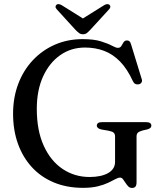

<svg xmlns="http://www.w3.org/2000/svg" viewBox="-20 -909 796 947"><path d="M653.5 -10.5Q653.5 5 648 11.5Q642.5 18 631 18Q620 18 612.5 10.2Q605 2.5 598.8 -7.5Q592.5 -17.5 586.5 -25.2Q580.5 -33 572.5 -33Q562.5 -33 548.5 -25.2Q534.5 -17.5 513.5 -7.5Q492.5 2.5 462.2 10Q432 17.5 390 17.5Q309.5 17.5 245.5 -9.2Q181.5 -36 136.8 -85Q92 -134 68.2 -200.8Q44.5 -267.5 44.5 -348Q44.5 -428 70 -495.2Q95.5 -562.5 142 -612Q188.5 -661.5 251 -688.8Q313.5 -716 387.5 -716Q443 -716 477.5 -705.2Q512 -694.5 531.8 -683.8Q551.5 -673 561.5 -673Q573 -673 578.5 -682.2Q584 -691.5 589.5 -700.5Q595 -709.5 606.5 -709.5Q614 -709.5 618.8 -705.2Q623.5 -701 626.5 -690L679 -519Q682.5 -509.5 677.8 -502Q673 -494.5 663.5 -493Q654.5 -491.5 647.2 -495.2Q640 -499 635.5 -508.5Q607.5 -569.5 572 -605.8Q536.5 -642 493.5 -658.2Q450.5 -674.5 399 -674.5Q330.5 -674.5 277 -637Q223.5 -599.5 192.5 -531.8Q161.5 -464 161.5 -372Q161.5 -265 195.8 -190Q230 -115 289 -75.5Q348 -36 422 -36Q450.5 -36 473.8 -41Q497 -46 513.5 -55.5Q530 -65 538.8 -78.8Q547.5 -92.5 547.5 -110.5V-235.5Q547.5 -248 541 -254.2Q534.5 -260.5 516.5 -264L479.5 -270.5Q469 -273 463.2 -277.8Q457.5 -282.5 457.5 -289.5Q457.5 -297.5 463.8 -302Q470 -306.5 482.5 -306.5H701.5Q714 -306.5 720.2 -302Q726.5 -297.5 726.5 -289.5Q726.5 -282.5 722.2 -278.5Q718 -274.5 707.5 -271L683.5 -265.5Q667.5 -261 660.5 -255Q653.5 -249 653.5 -235.5ZM409 -805.5 285 -883Q268 -893 258.5 -885.5Q254.5 -882 254 -876Q253.5 -870 260 -863L353 -761Q362.5 -751.5 370.2 -745.8Q378 -740 389.5 -740Q400.5 -740 408 -745.8Q415.5 -751.5 424.5 -761L518 -863Q524.5 -870 524.2 -876Q524 -882 519.5 -885.5Q509.5 -893 493 -883L369 -805.5Z"/></svg>

Font: Fraunces 17pt
Style: Regular
Weight: 400
Version: Version 1.000;[b76b70a41]